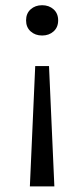

<svg xmlns="http://www.w3.org/2000/svg" viewBox="-20 -522 315 718"><path d="M183.3 175H91.7L111.7 -275H163.3ZM180.4 -404.6Q163.3 -389.2 137.5 -389.2Q111.7 -389.2 94.6 -404.6Q77.5 -420 77.5 -445.8Q77.5 -471.7 94.6 -487.1Q111.7 -502.5 137.5 -502.5Q163.3 -502.5 180.4 -487.1Q197.5 -471.7 197.5 -445.8Q197.5 -420 180.4 -404.6Z"/></svg>

Font: Boon
Style: Regular
Weight: 400
Designer: Sungsit Sawaiwan
Foundry: FontUni
Version: Version 3.0